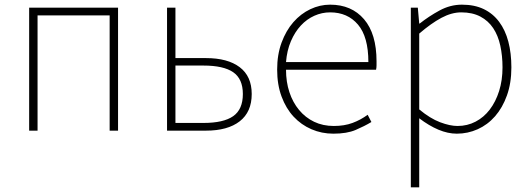

<svg xmlns="http://www.w3.org/2000/svg" viewBox="-20 -560 2271 823"><path d="M105 -527H486V0H450V-494H141V0H105Z M696 -527H732V-311H863Q956 -311 1007.5 -272Q1059 -233 1059 -157Q1059 -80 1007.5 -40Q956 0 863 0H696ZM852 -33Q938 -33 979.5 -62Q1021 -91 1021 -157Q1021 -222 979.5 -250.5Q938 -279 852 -279H732V-33Z M1409 13Q1359 13 1315 -6Q1271 -25 1238.5 -60Q1206 -95 1187 -146Q1168 -197 1168 -262Q1168 -326 1187 -377.5Q1206 -429 1237.5 -465Q1269 -501 1310 -520.5Q1351 -540 1395 -540Q1487 -540 1540.5 -477.5Q1594 -415 1594 -297Q1594 -289 1594 -280Q1594 -271 1592 -261H1206Q1206 -209 1220.5 -165Q1235 -121 1262 -88.5Q1289 -56 1326.5 -38Q1364 -20 1411 -20Q1456 -20 1491 -33Q1526 -46 1556 -68L1572 -37Q1542 -19 1504.5 -3Q1467 13 1409 13ZM1559 -294Q1559 -402 1514.5 -454.5Q1470 -507 1395 -507Q1360 -507 1327.5 -492.5Q1295 -478 1269.5 -450.5Q1244 -423 1227 -383.5Q1210 -344 1206 -294Z M1777 -91Q1824 -52 1866.5 -36Q1909 -20 1941 -20Q1983 -20 2018.5 -38.5Q2054 -57 2079.5 -90.5Q2105 -124 2119.5 -170Q2134 -216 2134 -271Q2134 -321 2124.5 -364.5Q2115 -408 2094 -439.5Q2073 -471 2039 -489Q2005 -507 1957 -507Q1916 -507 1872 -483.5Q1828 -460 1777 -416ZM1741 -527H1771L1777 -459H1779Q1818 -490 1864 -515Q1910 -540 1960 -540Q2014 -540 2053.5 -521Q2093 -502 2119.5 -466.5Q2146 -431 2159 -381.5Q2172 -332 2172 -271Q2172 -204 2153 -151Q2134 -98 2102 -61.5Q2070 -25 2027.5 -6Q1985 13 1938 13Q1900 13 1859.5 -4Q1819 -21 1777 -53V243H1741Z"/></svg>

Font: SpoqaHanSansJP-Thin
Style: Regular
Weight: 250
Designer: [Source Han Sans]
Ryoko NISHIZUKA  (kana & ideographs); Paul D. Hunt (Latin, Greek & Cyrillic); Wenlong ZHANG  (bopomofo
Foundry: Spoqa (http://bi.spoqa.com)
Version: Version 1.002.20150607